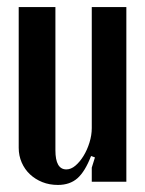

<svg xmlns="http://www.w3.org/2000/svg" viewBox="-20 -515 411 544"><path d="M238 -73Q221 -29 199.5 -10Q178 9 144 9Q120 9 100 1Q80 -7 65 -21Q50 -35 41.5 -54.5Q33 -74 33 -96V-495H137V-89Q137 -35 168 -35Q181 -35 193.5 -45.5Q206 -56 216.5 -73Q227 -90 233.5 -111Q240 -132 240 -152V-495H338V0H240V-40L249 -69Z"/></svg>

Font: Moniqa Paragraph
Style: Bold
Weight: 700
Designer: Rajesh Rajput
Foundry: Rajesh Rajput
Version: Version 1.000